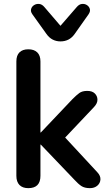

<svg xmlns="http://www.w3.org/2000/svg" viewBox="-20 -969 576 997"><path d="M127 8Q97 8 81 -8.5Q65 -25 65 -56V-650Q65 -681 81 -697Q97 -713 127 -713Q157 -713 173.5 -697Q190 -681 190 -650V-281H192L357 -455Q377 -475 392 -486Q407 -497 433 -497Q459 -497 472.5 -483.5Q486 -470 486 -451Q486 -432 468 -413L294 -229V-281L485 -75Q503 -56 501.5 -36.5Q500 -17 485 -4.5Q470 8 447 8Q419 8 402.5 -3Q386 -14 366 -36L192 -218H190V-56Q190 8 127 8ZM294 -754Q272 -754 253.5 -763.5Q235 -773 221 -793L148 -895Q138 -909 141.5 -922Q145 -935 157 -942.5Q169 -950 183.5 -948.5Q198 -947 210 -933L294 -835L379 -933Q391 -947 405.5 -948.5Q420 -950 431.5 -942.5Q443 -935 446.5 -922.5Q450 -910 440 -895L368 -793Q354 -773 335.5 -763.5Q317 -754 294 -754Z"/></svg>

Font: Nunito ExtraLight
Style: Bold
Weight: 700
Version: Version 3.602